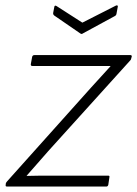

<svg xmlns="http://www.w3.org/2000/svg" viewBox="-20 -684 503 704"><path d="M6 0Q-1 0 1 -6V-10Q2 -15 6 -19L314 -363Q332 -383 350 -402.5Q368 -422 385 -441V-442Q358 -442 330.5 -442Q303 -442 276 -442H99Q92 -442 93 -449L98 -476Q100 -482 106 -482H458Q464 -482 463 -476L462 -473Q461 -470 460.5 -467.5Q460 -465 458 -463L157 -130Q138 -108 118 -85.5Q98 -63 78 -40V-39Q105 -40 132.5 -40Q160 -40 188 -40H377Q383 -40 381 -33L377 -6Q375 0 370 0ZM404 -663Q407 -665 410 -664Q413 -663 412 -660L407 -633Q406 -627 399 -624L283 -561Q280 -558 275 -561L179 -627Q174 -631 175 -637L179 -658Q180 -666 187 -662L282 -601Z"/></svg>

Font: Sofia Sans ExtraLight
Style: Italic
Weight: 250
Italic angle: -9°
Version: Version 4.100-B